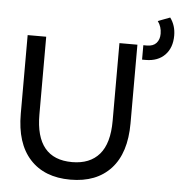

<svg xmlns="http://www.w3.org/2000/svg" viewBox="-58 -906 914 969"><g transform="rotate(5 399.5 -421.5)"><path d="M129 -72C177.7 -18.7 246 8 334 8C422 8 490.3 -18.5 539 -71.5C587.7 -124.5 612 -201.3 612 -302V-700H521V-306C521 -230 505 -173.5 473 -136.5C441 -99.5 395 -81 335 -81C211.7 -81 150 -156 150 -306V-700H56V-302C56 -202 80.3 -125.3 129 -72ZM642 -700V-627H660C701.3 -627 733.8 -639.2 757.5 -663.5C781.2 -687.8 793 -720.7 793 -762C793 -796 783.7 -825.7 765 -851L704 -828C717.3 -810 724 -789 724 -765C724 -745.7 718.7 -730 708 -718C697.3 -706 681.3 -700 660 -700Z"/></g></svg>

Font: Rookery
Style: Regular
Weight: 400
Designer: Ryan Kimball / Julieta Ulanovsky
Foundry: Motorola Mobility LLC.
Version: Version 1.0